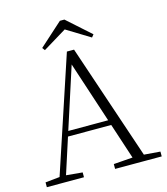

<svg xmlns="http://www.w3.org/2000/svg" viewBox="-131 -1013 968 1114"><g transform="rotate(-15 353.5 -456.5)"><path d="M361 -913 502 -787 489 -771 324 -872H372L206 -771L194 -787L334 -913ZM11 0V-29L109 -39H126L234 -29V0ZM85 0 327 -730H370L616 0H548L324 -682H344L340 -668L124 0ZM192 -252 194 -283H493L495 -252ZM421 0V-29L554 -39H574L701 -29V0Z"/></g></svg>

Font: Noto Serif SC ExtraLight
Style: Regular
Weight: 200
Designer: Ryoko NISHIZUKA 西塚涼子 (kana & ideographs); Frank Grießhammer (Latin, Greek & Cyrillic); Wenlong ZHANG 张文龙 (bopomofo); San
Foundry: Adobe
Version: Version 2.002-H1;hotconv 1.1.0;makeotfexe 2.6.0